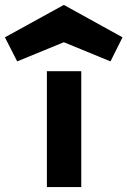

<svg xmlns="http://www.w3.org/2000/svg" viewBox="-146 -762 519 782"><path d="M45 0V-472H185V0ZM114 -742 353 -610 304 -512 114 -590 -76 -512 -126 -610Z"/></svg>

Font: Lil Grotesk Black
Style: Regular
Weight: 900
Designer: Bastien Sozeau
Foundry: NBR — Bastien Sozeau
Version: Version 3.003; ttfautohint (v1.8.4.7-5d5b);gftools[0.9.33]